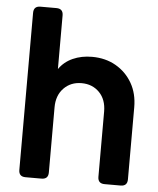

<svg xmlns="http://www.w3.org/2000/svg" viewBox="-54 -803 700 849"><g transform="rotate(5 296.5 -378.5)"><path d="M91 0Q61 0 61 -30V-727Q61 -757 91 -757H162Q192 -757 192 -727V-489Q215 -522 253 -539Q291 -556 338 -556Q398 -556 444 -529.5Q490 -503 516.5 -457Q543 -411 543 -350V-30Q543 0 513 0H442Q412 0 412 -30V-319Q412 -373 381 -404.5Q350 -436 302 -436Q254 -436 223 -404Q192 -372 192 -319V-30Q192 0 162 0Z"/></g></svg>

Font: Pitagon Sans Text
Style: Bold
Weight: 700
Designer: Travis Tran
Foundry: Pitagon
Version: Version 1.001; ttfautohint (v1.8.4.7-5d5b);gftools[0.9.26]